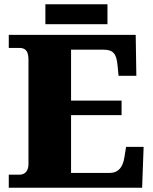

<svg xmlns="http://www.w3.org/2000/svg" viewBox="-20 -877 715 897"><path d="M192 -764H482V-857H192ZM21 0H644L651 -191H569L561 -141C554 -97 534 -69 491 -69H312V-339H548V-407H312V-645H462C509 -645 524 -626 529 -573L534 -523H617L614 -714H21V-653H70C92 -653 113 -646 113 -599V-110C113 -82 99 -61 72 -61H21Z"/></svg>

Font: Noto Serif Lao Black
Style: Regular
Weight: 900
Designer: Monotype Design Team
Foundry: Monotype Imaging Inc.
Version: Version 2.003